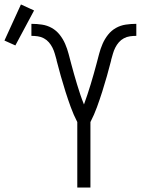

<svg xmlns="http://www.w3.org/2000/svg" viewBox="-139 -842 634 862"><path d="M208 0V-294Q191 -327 178.5 -361.5Q166 -396 155 -430.5Q144 -465 134 -500.5Q124 -536 115 -571V-573Q111 -587 107 -601Q103 -615 96.5 -628Q90 -641 80.5 -652Q71 -663 58 -670Q45 -677 30.5 -679Q16 -681 2 -681V-735Q26 -735 49.5 -731.5Q73 -728 93.5 -716.5Q114 -705 129 -686Q144 -667 153.5 -645Q163 -623 169 -600Q175 -577 181 -554.5Q187 -532 193.5 -509Q200 -486 207 -463Q214 -440 221.5 -417.5Q229 -395 238 -373Q246 -395 253.5 -417.5Q261 -440 268 -463Q275 -486 281.5 -509Q288 -532 294 -554.5Q300 -577 306 -600Q312 -623 321.5 -645Q331 -667 346 -686Q361 -705 381.5 -716.5Q402 -728 425.5 -731.5Q449 -735 473 -735V-681Q459 -681 444.5 -679Q430 -677 417 -670Q404 -663 394.5 -652Q385 -641 378.5 -628Q372 -615 368 -601Q364 -587 360 -573V-571Q351 -536 341 -500.5Q331 -465 320 -430.5Q309 -396 296.5 -361.5Q284 -327 267 -294V0ZM-70 -638 -119 -660 -45 -822 14 -795Z"/></svg>

Font: Iosevka QP Light
Style: Regular
Weight: 300
Designer: Belleve Invis
Foundry: Belleve Invis
Version: Version 20.0.0; ttfautohint (v1.8.4)